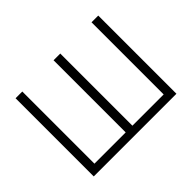

<svg xmlns="http://www.w3.org/2000/svg" viewBox="-138 -955 1212 1212"><g transform="rotate(-45 468.0 -349.0)"><path d="M99 0V-698H159V-54H438V-698H498V-54H777V-698H837V0Z"/></g></svg>

Font: IBM Plex Sans Light
Style: Regular
Weight: 300
Designer: Mike Abbink, Paul van der Laan, Pieter van Rosmalen
Foundry: Bold Monday
Version: Version 3.201